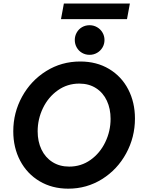

<svg xmlns="http://www.w3.org/2000/svg" viewBox="-20 -1082 816 1108"><path d="M56.6 -324.2Q56.6 -431.6 107.4 -524.2Q158.2 -616.7 246.6 -671.9Q335 -727.1 442.9 -727.1Q537.6 -727.1 609.4 -684.1Q681.2 -641.1 720 -566.2Q758.8 -491.2 758.8 -397.9Q758.8 -290 708 -196.8Q657.2 -103.5 568.8 -48.3Q480.5 6.8 374 6.8Q280.8 6.8 208.5 -36.1Q136.2 -79.1 96.4 -154.5Q56.6 -230 56.6 -324.2ZM618.2 -396Q618.2 -454.6 596.7 -500.7Q575.2 -546.9 534.2 -573.2Q493.2 -599.6 437.5 -599.6Q368.7 -599.6 313.7 -560.8Q258.8 -522 228 -458.5Q197.3 -395 197.3 -324.2Q197.3 -265.6 219.2 -219.5Q241.2 -173.3 282.5 -147Q323.7 -120.6 379.4 -120.6Q448.2 -120.6 502.7 -159.4Q557.1 -198.2 587.6 -261.7Q618.2 -325.2 618.2 -396ZM411.6 -851.1Q411.6 -874.5 422.9 -894.3Q434.1 -914.1 453.6 -925.3Q473.1 -936.5 497.1 -936.5Q520.5 -936.5 540.3 -925Q560.1 -913.6 571.5 -894Q583 -874.5 583 -851.1Q583 -827.6 571.5 -808.1Q560.1 -788.6 540.3 -777.1Q520.5 -765.6 497.1 -765.6Q473.1 -765.6 453.6 -776.9Q434.1 -788.1 422.9 -807.9Q411.6 -827.6 411.6 -851.1ZM348.6 -1061.5H729.5L712.9 -971.7H332Z"/></svg>

Font: Reddit Sans Fudge
Style: Bold
Weight: 700
Italic angle: -11.25°
Designer: Stephen Hutchings
Version: Version 1.013